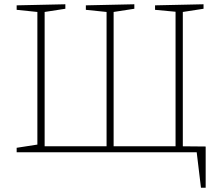

<svg xmlns="http://www.w3.org/2000/svg" viewBox="-20 -713 1034 899"><path d="M836 -657V-28L943 -27V166H921L901 0H58V-21L155 -36V-657L58 -667V-688L286 -693V-672L189 -657V-28H479V-657L382 -667V-688L609 -693V-672L512 -657V-28H802V-658L706 -667V-688L933 -693V-672Z"/></svg>

Font: Bitter Pro ExtraLight
Style: Regular
Weight: 275
Designer: Sol Matas, and Bitter project Authors
Foundry: Sol Matas
Version: Version 1.010